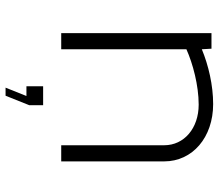

<svg xmlns="http://www.w3.org/2000/svg" viewBox="-68 -518 786 690"><g transform="rotate(90 325.0 -173.0)"><path d="M290 125H325L295 200H324L358 115V65H290ZM99 0H157V-449.9C208.7 -473.1 287.1 -494 356 -494C440.7 -494 502 -441.9 502 -370V0H560V-370C560 -472.1 473.5 -546 354 -546C286.6 -546 214.8 -529.3 157 -505.3L155 -540H99Z"/></g></svg>

Font: Resamitz
Style: Regular
Weight: 500
Designer: gluk
Foundry: gluk
Version: Version 0.047